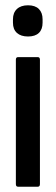

<svg xmlns="http://www.w3.org/2000/svg" viewBox="-20 -706 211 726"><path d="M48 0Q40 0 40 -10V-480Q40 -490 48 -490H123Q131 -490 131 -480V-10Q131 0 123 0ZM86 -568Q59 -568 44 -581.5Q29 -595 29 -620V-633Q29 -658 44 -672Q59 -686 86 -686Q113 -686 127 -672Q141 -658 141 -633V-620Q141 -595 127 -581.5Q113 -568 86 -568Z"/></svg>

Font: Sofia Sans Extra Condensed SemiBold
Style: Regular
Weight: 600
Designer: Botio Nikoltchev, Ani Petrova
Foundry: lettersoup
Version: Version 4.101